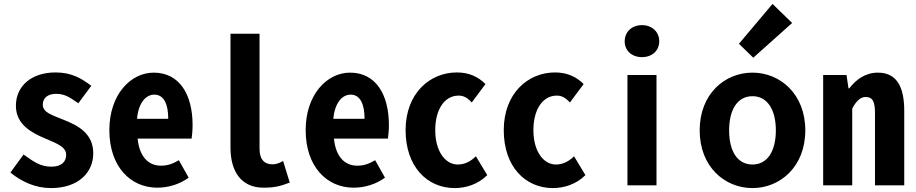

<svg xmlns="http://www.w3.org/2000/svg" viewBox="-20 -944 4666 978"><path d="M240 14C379 14 455 -65 455 -163C455 -267 373 -306 306 -333C246 -358 198 -370 198 -411C198 -443 221 -466 266 -466C311 -466 337 -447 379 -418L445 -507C397 -543 347 -575 263 -575C139 -575 61 -505 61 -405C61 -310 141 -268 207 -240C266 -214 317 -198 317 -155C317 -121 294 -95 242 -95C187 -95 153 -119 100 -157L33 -65C91 -18 160 14 240 14Z M781 12C839 12 896 -6 941 -39L891 -128C861 -110 834 -100 800 -100C735 -100 690 -147 681 -238H956C958 -252 961 -280 961 -307C961 -463 894 -574 763 -574C646 -574 537 -463 537 -281C537 -95 645 12 781 12ZM678 -339C685 -420 723 -462 766 -462C814 -462 837 -415 837 -339Z M1322 12C1379 12 1409 4 1456 -14L1422 -124C1401 -112 1385 -107 1368 -107C1330 -107 1302 -128 1302 -186V-772H1154V-193C1154 -65 1213 12 1322 12Z M1781 12C1839 12 1896 -6 1941 -39L1891 -128C1861 -110 1834 -100 1800 -100C1735 -100 1690 -147 1681 -238H1956C1958 -252 1961 -280 1961 -307C1961 -463 1894 -574 1763 -574C1646 -574 1537 -463 1537 -281C1537 -95 1645 12 1781 12ZM1678 -339C1685 -420 1723 -462 1766 -462C1814 -462 1837 -415 1837 -339Z M2296 14C2353 14 2415 -5 2462 -52L2404 -148C2378 -122 2347 -106 2312 -106C2247 -106 2197 -175 2197 -281C2197 -386 2244 -457 2316 -457C2342 -457 2361 -446 2383 -422L2453 -516C2416 -552 2371 -575 2307 -575C2169 -575 2046 -468 2046 -281C2046 -95 2156 14 2296 14Z M2796 14C2853 14 2915 -5 2962 -52L2904 -148C2878 -122 2847 -106 2812 -106C2747 -106 2697 -175 2697 -281C2697 -386 2744 -457 2816 -457C2842 -457 2861 -446 2883 -422L2953 -516C2916 -552 2871 -575 2807 -575C2669 -575 2546 -468 2546 -281C2546 -95 2656 14 2796 14Z M3176 0H3324V-562H3176ZM3250 -653C3302 -653 3338 -686 3338 -734C3338 -781 3302 -816 3250 -816C3198 -816 3162 -781 3162 -734C3162 -686 3198 -653 3250 -653Z M3813 14C3953 14 4082 -94 4082 -280C4082 -466 3953 -574 3813 -574C3672 -574 3544 -466 3544 -280C3544 -94 3672 14 3813 14ZM3813 -106C3736 -106 3694 -174 3694 -280C3694 -385 3736 -454 3813 -454C3889 -454 3932 -385 3932 -280C3932 -174 3889 -106 3813 -106ZM3817 -650 4015 -827 3915 -924 3744 -721Z M4173 0H4321V-391C4341 -429 4363 -450 4389 -450C4425 -450 4437 -427 4437 -367V0H4586V-380C4586 -504 4546 -574 4452 -574C4387 -574 4340 -538 4306 -494H4302L4292 -562H4173Z"/></svg>

Font: Noto Sans Mono CJK SC
Style: Bold
Weight: 700
Designer: Ryoko NISHIZUKA 西塚涼子 (kana, bopomofo & ideographs); Paul D. Hunt (Latin, Greek & Cyrillic); Sandoll Communications 산돌커뮤니
Foundry: Adobe
Version: Version 2.004;hotconv 1.0.118;makeotfexe 2.5.65603